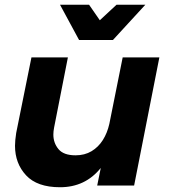

<svg xmlns="http://www.w3.org/2000/svg" viewBox="-20 -779 728 806"><path d="M232 7Q136 7 89.5 -43Q43 -93 43 -167Q43 -189 48 -221L112 -538H265L207 -243Q204 -227 204 -214Q204 -179 225.5 -153Q247 -127 297 -127Q335.5 -127 364.2 -144.2Q393 -161.5 411.8 -191.2Q430.5 -221 439 -259L495 -538H649L543 0H388L403 -74Q338 7 232 7ZM454 -611H312L232 -759H354L399 -694L469 -759H590Z"/></svg>

Font: Argentum Sans SemiBold
Style: Italic
Weight: 600
Italic angle: -11°
Designer: Julieta Ulanovsky (font), Cristiano Sobral (main changes and remaster)
Foundry: Julieta Ulanovsky (font), Cristiano Sobral (main changes and remaster)
Version: Version 2.007;June 15, 2022;FontCreator 14.0.0.2814 64-bit; 